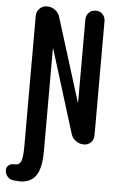

<svg xmlns="http://www.w3.org/2000/svg" viewBox="-63 -772 625 1044"><g transform="rotate(5 250.0 -249.5)"><path d="M48.8 227.5Q30.3 225.6 17.6 210.4Q4.9 195.3 4.9 174.8Q4.9 159.2 18.1 148.9Q31.2 138.7 47.9 140.6H53.7Q76.2 140.6 85 119.1Q93.8 97.7 93.8 37.1V-673.8Q93.8 -697.3 110.4 -713.9Q127 -730.5 150.4 -730.5Q175.8 -730.5 195.3 -715.8Q214.8 -701.2 221.7 -676.8L362.3 -225.6Q362.3 -224.6 363.3 -224.6Q364.3 -224.6 364.3 -225.6V-677.7Q364.3 -700.2 379.4 -715.3Q394.5 -730.5 417 -730.5Q439.5 -730.5 454.1 -715.3Q468.8 -700.2 468.8 -677.7V-53.7Q468.8 -31.2 453.6 -15.6Q438.5 0 415 0Q390.6 0 371.1 -14.2Q351.6 -28.3 344.7 -50.8L204.1 -503.9Q204.1 -504.9 203.1 -504.9Q202.1 -504.9 202.1 -503.9V53.7Q202.1 148.4 173.3 189.5Q144.5 230.5 84 230.5Q71.3 229.5 48.8 227.5Z"/></g></svg>

Font: Rounded Mgen+ 2m medium
Style: Regular
Weight: 500
Designer: [Source Han Sans]
Ryoko NISHIZUKA  (kana & ideographs); Paul D. Hunt (Latin, Greek & Cyrillic); Wenlong ZHANG  (bopomofo
Version: Version 1.059.20150602